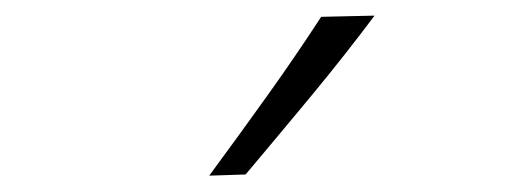

<svg xmlns="http://www.w3.org/2000/svg" viewBox="-20 -820 656 242"><path d="M243.7 -598.6Q280.8 -648.9 316.4 -698.7Q352.1 -748.5 384.8 -798.8L452.1 -800.3Q413.6 -749 372.6 -699.5Q331.5 -649.9 289.6 -600.1Z"/></svg>

Font: Pinar-DS3-FD Light
Style: Regular
Weight: 300
Designer: Amin Abedi
Version: Version 3.000